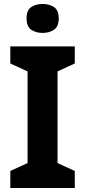

<svg xmlns="http://www.w3.org/2000/svg" viewBox="-20 -948 429 968"><path d="M357 0H32V-86L119 -126V-588L32 -628V-714H357V-628L270 -588V-126L357 -86ZM195 -928Q228 -928 252 -912.5Q276 -897 276 -855Q276 -814 252 -798Q228 -782 195 -782Q161 -782 137.5 -798Q114 -814 114 -855Q114 -897 137.5 -912.5Q161 -928 195 -928Z"/></svg>

Font: Noto Sans Thaana
Style: Bold
Weight: 700
Designer: David Williams
Foundry: Google Inc.
Version: Version 3.001; ttfautohint (v1.8.4.7-5d5b)